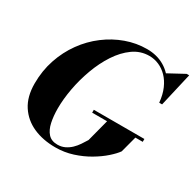

<svg xmlns="http://www.w3.org/2000/svg" viewBox="-165 -939 1145 1128"><g transform="rotate(30 407.0 -375.0)"><path d="M343 10Q259 10 193.2 -19.2Q127.5 -48.5 89.2 -107.2Q51 -166 51 -255Q51 -341.5 76.8 -418Q102.5 -494.5 147.8 -557.2Q193 -620 253 -665.2Q313 -710.5 381.8 -735.2Q450.5 -760 523 -760Q589.5 -760 640.5 -730.5Q691.5 -701 720.8 -647.5Q750 -594 752.5 -522.5H741.5Q736.5 -575 719.5 -614Q702.5 -653 677 -679Q651.5 -705 620.2 -718.5Q589 -732 555 -732Q495 -732 445.8 -696.8Q396.5 -661.5 358.5 -603.5Q320.5 -545.5 294.5 -474.5Q268.5 -403.5 255.2 -331Q242 -258.5 242 -195.5Q242 -144.5 251 -102.2Q260 -60 282.5 -35Q305 -10 346 -10Q373 -10 395 -20.5Q417 -31 434.8 -48Q452.5 -65 466.2 -85.5Q480 -106 491.5 -125L532.5 -282H724.5L693.5 -165Q677 -141.5 643.2 -111.5Q609.5 -81.5 562.8 -53.8Q516 -26 460 -8Q404 10 343 10ZM429.5 -275V-294.5H772.5V-275ZM742 -522.5 737.5 -575Q729 -602 715.2 -632.8Q701.5 -663.5 682 -688L796.5 -750H813.5L761 -522.5Z"/></g></svg>

Font: Bodoni Moda 11pt ExtraBold
Style: Italic
Weight: 800
Italic angle: -13°
Version: Version 2.004